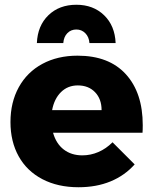

<svg xmlns="http://www.w3.org/2000/svg" viewBox="-20 -781 643 807"><path d="M580 -255Q580 -234 579 -223H203Q216 -177 248 -152.5Q280 -128 326 -128Q361 -128 393.5 -142Q426 -156 453 -183L546 -90Q504 -43 444.5 -18.5Q385 6 310 6Q223 6 158 -28Q93 -62 58.5 -124Q24 -186 24 -268Q24 -351 59 -414.5Q94 -478 158 -512.5Q222 -547 306 -547Q438 -547 509 -469Q580 -391 580 -255ZM407 -318Q407 -365 379.5 -393.5Q352 -422 307 -422Q265 -422 236.5 -394Q208 -366 199 -318ZM135 -600Q138 -673 183.5 -717Q229 -761 301 -761Q372 -761 417.5 -717Q463 -673 466 -600H356Q354 -626 338.5 -641.5Q323 -657 301 -657Q278 -657 263 -641.5Q248 -626 246 -600Z"/></svg>

Font: Gontserrat
Style: Bold
Weight: 700
Designer: Julieta Ulanovsky
Foundry: Julieta Ulanovsky
Version: Version 6.001